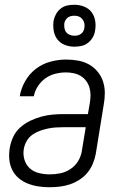

<svg xmlns="http://www.w3.org/2000/svg" viewBox="-20 -778 515 806"><path d="M188 8Q164 8 141 4.5Q118 1 96.5 -7.5Q75 -16 58 -30.5Q41 -45 31 -65.5Q21 -86 19 -109.5Q17 -133 21 -157Q25 -181 35.5 -203.5Q46 -226 65 -243Q84 -260 107 -271Q130 -282 154 -288.5Q178 -295 201.5 -297Q225 -299 248 -299H349L357 -345Q360 -362 360 -378.5Q360 -395 355.5 -410.5Q351 -426 341.5 -438.5Q332 -451 319 -459Q306 -467 290 -470.5Q274 -474 257 -474Q235 -474 212.5 -468.5Q190 -463 171 -449.5Q152 -436 139 -416Q126 -396 122 -374H63Q68 -406 85.5 -437Q103 -468 130.5 -489Q158 -510 191.5 -519Q225 -528 257 -528Q283 -528 308 -523.5Q333 -519 353.5 -507.5Q374 -496 389.5 -477.5Q405 -459 412.5 -436Q420 -413 420 -387.5Q420 -362 415 -336L382 -132Q378 -111 369.5 -90.5Q361 -70 347 -53Q333 -36 313.5 -23.5Q294 -11 273 -4Q252 3 230.5 5.5Q209 8 188 8ZM189 -46Q211 -46 233 -50.5Q255 -55 274.5 -67.5Q294 -80 306.5 -99.5Q319 -119 323 -141L340 -244H248Q232 -244 215 -243Q198 -242 181.5 -238.5Q165 -235 148 -229Q131 -223 116 -212.5Q101 -202 92 -186Q83 -170 80 -153Q76 -130 82.5 -108Q89 -86 105 -71.5Q121 -57 143.5 -51.5Q166 -46 189 -46ZM292 -582Q271 -582 252 -589.5Q233 -597 221 -612.5Q209 -628 205.5 -649Q202 -670 205 -691Q208 -706 215.5 -719.5Q223 -733 235.5 -742.5Q248 -752 262.5 -755Q277 -758 292 -758Q313 -758 332.5 -750.5Q352 -743 364 -727.5Q376 -712 379.5 -691Q383 -670 379 -649Q377 -634 369 -620.5Q361 -607 348.5 -597.5Q336 -588 321.5 -585Q307 -582 292 -582ZM293 -628Q299 -628 306 -629.5Q313 -631 319.5 -635.5Q326 -640 329.5 -646.5Q333 -653 334 -660Q336 -670 334 -680Q332 -690 326 -697.5Q320 -705 311.5 -708.5Q303 -712 292 -712Q286 -712 278.5 -710.5Q271 -709 265 -704.5Q259 -700 255 -693.5Q251 -687 250 -680Q249 -670 250.5 -660Q252 -650 258 -642.5Q264 -635 273 -631.5Q282 -628 293 -628Z"/></svg>

Font: Iosevka QP Light
Style: Italic
Weight: 300
Italic angle: -9°
Designer: Belleve Invis
Foundry: Belleve Invis
Version: Version 20.0.0; ttfautohint (v1.8.4)